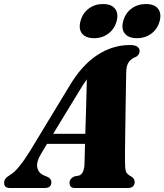

<svg xmlns="http://www.w3.org/2000/svg" viewBox="-66 -933 816 953"><path d="M138.5 -171Q112.5 -128 119.5 -99.5Q126.5 -71 158 -60L173 -53.5Q189 -43.5 189 -29.5Q189 0 157.5 0H-18Q-45.5 0 -45.5 -25Q-45.5 -36 -39.5 -45Q-33.5 -54 -15 -65.5Q5.5 -77 31.2 -109Q57 -141 83 -183.5L278.5 -506Q340 -609.5 416.5 -659.5Q493 -709.5 578.5 -709.5Q605.5 -709.5 616.2 -701Q627 -692.5 627 -680Q627 -662.5 610.5 -651.5Q586.5 -643 573.8 -625.8Q561 -608.5 560.5 -574Q560 -551 559.2 -504.2Q558.5 -457.5 557.5 -400Q556.5 -342.5 555.8 -286.2Q555 -230 554.5 -187Q554 -144 554.5 -128Q554.5 -96.5 559 -82.2Q563.5 -68 588.5 -55Q602.5 -44.5 602.5 -29Q602.5 -16 594 -8Q585.5 0 570 0H305Q290 0 284.5 -7.5Q279 -15 279 -25.5Q279 -46 303.5 -57.5L326 -61.5Q340.5 -67 346.8 -83Q353 -99 353.5 -122Q354 -137.5 354.5 -162.5Q355 -187.5 356 -219H167.5ZM323.5 -475 198 -269H357.5Q359.5 -337 361.8 -411.2Q364 -485.5 365 -539Q357 -528.5 346.8 -512.8Q336.5 -497 323.5 -475ZM401 -743.5Q360 -743.5 341.5 -766.2Q323 -789 333.5 -828Q343.5 -867 374 -890Q404.5 -913 445.5 -913Q486.5 -913 504.8 -890Q523 -867 513 -828Q502.5 -789.5 472.2 -766.5Q442 -743.5 401 -743.5ZM613.5 -743.5Q572.5 -743.5 553.8 -766.2Q535 -789 545.5 -828Q555.5 -867 586.2 -890Q617 -913 658 -913Q700 -913 718.2 -890Q736.5 -867 726.5 -828Q716 -789.5 685.8 -766.5Q655.5 -743.5 613.5 -743.5Z"/></svg>

Font: Fraunces 144pt Soft Black
Style: Italic
Weight: 900
Italic angle: -16°
Version: Version 1.000;[b76b70a41]